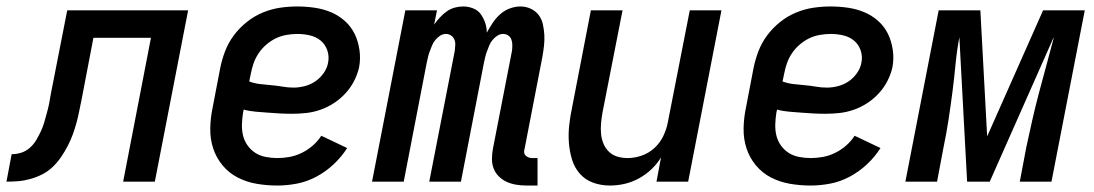

<svg xmlns="http://www.w3.org/2000/svg" viewBox="-65 -562 3385 594"><path d="M316 0 402 -445H224L188 -257Q184 -239 180.5 -220.5Q177 -202 172 -183.5Q167 -165 160.5 -147Q154 -129 145 -111.5Q136 -94 124.5 -77Q113 -60 98.5 -46Q84 -32 66.5 -23Q49 -14 29.5 -8.5Q10 -3 -8 -1.5Q-26 0 -45 0L-29 -85Q-14 -85 0.5 -89.5Q15 -94 27 -104.5Q39 -115 47 -128.5Q55 -142 61.5 -156Q68 -170 72 -184Q76 -198 80 -212.5Q84 -227 87 -241.5Q90 -256 92 -270L143 -530H517L414 0Z M793 12Q760 12 728.5 6.5Q697 1 670 -13Q643 -27 623.5 -50.5Q604 -74 594.5 -103Q585 -132 585.5 -164.5Q586 -197 593 -230L616 -350Q621 -376 631 -402.5Q641 -429 658 -452Q675 -475 698 -493.5Q721 -512 747.5 -523Q774 -534 801 -538Q828 -542 854 -542Q882 -542 909 -538Q936 -534 959.5 -524Q983 -514 1002 -497Q1021 -480 1032 -457.5Q1043 -435 1047 -408Q1051 -381 1046 -354Q1041 -332 1030.5 -311.5Q1020 -291 1004 -273.5Q988 -256 968 -243Q948 -230 926.5 -222.5Q905 -215 883 -212.5Q861 -210 839 -210Q820 -210 801 -211Q782 -212 763.5 -213.5Q745 -215 726 -216.5Q707 -218 689 -223L687 -214Q684 -195 683.5 -177Q683 -159 687 -142.5Q691 -126 701 -112Q711 -98 725 -89Q739 -80 757 -76.5Q775 -73 793 -73Q812 -73 831 -76.5Q850 -80 868.5 -89Q887 -98 902.5 -111.5Q918 -125 929 -142L1009 -104Q992 -77 967.5 -54Q943 -31 914 -15.5Q885 0 854 6Q823 12 793 12ZM843 -291Q860 -291 877.5 -295.5Q895 -300 910 -310Q925 -320 936 -335.5Q947 -351 950 -368Q954 -388 947.5 -406.5Q941 -425 927 -436.5Q913 -448 894 -452.5Q875 -457 855 -457Q839 -457 821.5 -454Q804 -451 788.5 -443.5Q773 -436 759 -424Q745 -412 735 -397Q725 -382 719.5 -366Q714 -350 711 -334L706 -310Q722 -304 739 -302Q756 -300 774 -298.5Q792 -297 809 -294Q826 -291 843 -291Z M1598 12H1564Q1548 12 1532.5 9.5Q1517 7 1503.5 1Q1490 -5 1479 -15.5Q1468 -26 1462.5 -40Q1457 -54 1457 -70Q1457 -86 1460 -102L1519 -405Q1520 -414 1520 -423Q1520 -432 1517 -440Q1514 -448 1507 -452.5Q1500 -457 1491 -457Q1482 -457 1473.5 -451.5Q1465 -446 1458.5 -438Q1452 -430 1448.5 -421Q1445 -412 1441.5 -403Q1438 -394 1436 -385Q1434 -376 1432 -367L1361 0H1263L1342 -405Q1343 -414 1343.5 -423Q1344 -432 1340.5 -440Q1337 -448 1330 -452.5Q1323 -457 1314 -457Q1305 -457 1296.5 -451.5Q1288 -446 1281.5 -438Q1275 -430 1271.5 -421Q1268 -412 1264.5 -403Q1261 -394 1259 -385Q1257 -376 1255 -367L1184 0H1086L1189 -530H1287L1278 -486Q1286 -497 1296 -508Q1306 -519 1317.5 -527Q1329 -535 1342 -538.5Q1355 -542 1368 -542Q1384 -542 1399 -536Q1414 -530 1422.5 -518Q1431 -506 1436 -491.5Q1441 -477 1441 -461Q1450 -477 1459.5 -491.5Q1469 -506 1482.5 -518Q1496 -530 1512.5 -536Q1529 -542 1545 -542Q1562 -542 1577 -535Q1592 -528 1601.5 -515.5Q1611 -503 1614.5 -487Q1618 -471 1619 -454.5Q1620 -438 1618 -420.5Q1616 -403 1613 -386L1558 -102Q1556 -96 1556.5 -90.5Q1557 -85 1561 -81Q1565 -77 1570 -75Q1575 -73 1581 -73H1598Z M1822 12Q1794 12 1769.5 3Q1745 -6 1728.5 -25Q1712 -44 1704.5 -69Q1697 -94 1695 -120.5Q1693 -147 1696 -174.5Q1699 -202 1705 -230L1763 -530H1861L1799 -214Q1796 -197 1794.5 -180.5Q1793 -164 1794.5 -148Q1796 -132 1802 -117.5Q1808 -103 1819 -92.5Q1830 -82 1845 -77.5Q1860 -73 1877 -73Q1898 -73 1920 -80.5Q1942 -88 1959.5 -104Q1977 -120 1987 -141Q1997 -162 2001 -183L2069 -530H2167L2064 0H1966L1980 -75Q1968 -55 1950 -38Q1932 -21 1910.5 -9.5Q1889 2 1866.5 7Q1844 12 1822 12Z M2443 12Q2410 12 2378.5 6.5Q2347 1 2320 -13Q2293 -27 2273.5 -50.5Q2254 -74 2244.5 -103Q2235 -132 2235.5 -164.5Q2236 -197 2243 -230L2266 -350Q2271 -376 2281 -402.5Q2291 -429 2308 -452Q2325 -475 2348 -493.5Q2371 -512 2397.5 -523Q2424 -534 2451 -538Q2478 -542 2504 -542Q2532 -542 2559 -538Q2586 -534 2609.5 -524Q2633 -514 2652 -497Q2671 -480 2682 -457.5Q2693 -435 2697 -408Q2701 -381 2696 -354Q2691 -332 2680.5 -311.5Q2670 -291 2654 -273.5Q2638 -256 2618 -243Q2598 -230 2576.5 -222.5Q2555 -215 2533 -212.5Q2511 -210 2489 -210Q2470 -210 2451 -211Q2432 -212 2413.5 -213.5Q2395 -215 2376 -216.5Q2357 -218 2339 -223L2337 -214Q2334 -195 2333.5 -177Q2333 -159 2337 -142.5Q2341 -126 2351 -112Q2361 -98 2375 -89Q2389 -80 2407 -76.5Q2425 -73 2443 -73Q2462 -73 2481 -76.5Q2500 -80 2518.5 -89Q2537 -98 2552.5 -111.5Q2568 -125 2579 -142L2659 -104Q2642 -77 2617.5 -54Q2593 -31 2564 -15.5Q2535 0 2504 6Q2473 12 2443 12ZM2493 -291Q2510 -291 2527.5 -295.5Q2545 -300 2560 -310Q2575 -320 2586 -335.5Q2597 -351 2600 -368Q2604 -388 2597.5 -406.5Q2591 -425 2577 -436.5Q2563 -448 2544 -452.5Q2525 -457 2505 -457Q2489 -457 2471.5 -454Q2454 -451 2438.5 -443.5Q2423 -436 2409 -424Q2395 -412 2385 -397Q2375 -382 2369.5 -366Q2364 -350 2361 -334L2356 -310Q2372 -304 2389 -302Q2406 -300 2424 -298.5Q2442 -297 2459 -294Q2476 -291 2493 -291Z M2736 0 2839 -530H2968L2989 -140L3162 -530H3291L3188 0H3090L3110 -106Q3119 -148 3128.5 -190Q3138 -232 3149 -273.5Q3160 -315 3171.5 -357Q3183 -399 3194 -441L3195 -447L2997 0H2927L2903 -447Q2895 -404 2891 -361.5Q2887 -319 2881.5 -276.5Q2876 -234 2869.5 -191.5Q2863 -149 2854 -106L2834 0Z"/></svg>

Font: Lode Dark Term
Style: Bold Italic
Weight: 700
Italic angle: -11°
Monospace: yes
Designer: Belleve Invis
Foundry: Belleve Invis
Version: Version 29.2.0